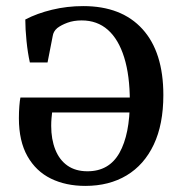

<svg xmlns="http://www.w3.org/2000/svg" viewBox="-20 -600 597 630"><path d="M260 10Q196 10 147 -14Q98 -38 70 -87.5Q42 -137 42 -212Q42 -233 43.5 -252Q45 -271 47 -280H453L449 -231H151Q150 -223 149 -211.5Q148 -200 148 -187Q148 -143 161.5 -109Q175 -75 201.5 -56.5Q228 -38 267 -38Q338 -38 372 -98.5Q406 -159 406 -268Q406 -352 387.5 -411.5Q369 -471 334 -502Q299 -533 248 -533Q222 -533 201.5 -525.5Q181 -518 168 -508Q161 -502 157.5 -495.5Q154 -489 153 -482L136 -395H78Q71 -426 67 -465.5Q63 -505 63 -536Q101 -556 150.5 -568Q200 -580 253 -580Q379 -580 447.5 -504.5Q516 -429 516 -288Q516 -192 484.5 -125.5Q453 -59 395.5 -24.5Q338 10 260 10Z"/></svg>

Font: Yrsa Medium
Style: Regular
Weight: 500
Designer: Anna Giedrys (Yrsa+Rasa design), David Brezina (Yrsa art-direction, Rasa art-direction, design)
Foundry: Rosetta Type Foundry
Version: Version 2.004